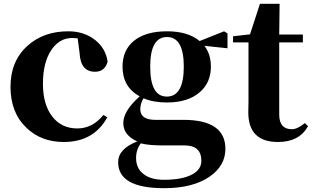

<svg xmlns="http://www.w3.org/2000/svg" viewBox="-20 -727 1634 1006"><path d="M387 -526Q367 -528 359 -528Q291 -528 249 -465Q205 -400 205 -288Q205 -178 255 -115Q303 -54 385 -54Q465 -54 522 -125L542 -112Q471 17 314 17Q195 17 118 -58Q35 -137 35 -272Q35 -407 124 -487Q208 -563 338 -563Q421 -563 479 -517Q534 -473 544 -404Q529 -351 478 -351Q402 -351 397 -449Z M943 -378Q943 -533 855 -533Q767 -533 767 -378Q767 -221 854 -221Q943 -221 943 -378ZM837 35Q757 35 718 24Q693 56 693 101Q693 155 732 185Q770 215 839 215Q935 215 987 187Q1035 161 1035 116Q1035 35 948 35ZM1172 -474 1051 -487Q1085 -443 1085 -378Q1085 -295 1028 -245Q966 -190 854 -190Q784 -190 732 -212Q715 -184 715 -155Q715 -99 794 -99H941Q1161 -99 1161 53Q1161 141 1079 198Q991 259 840 259Q599 259 599 123Q599 53 699 14Q626 -19 626 -82Q626 -146 712 -222Q622 -271 622 -378Q622 -462 679 -511Q741 -563 855 -563Q965 -563 1026 -512L1154 -563L1172 -552Z M1594 -66Q1548 17 1437 17Q1280 17 1281 -140L1282 -193V-505H1201V-537L1290 -547L1342 -707H1445L1443 -546H1567V-505H1443V-127Q1443 -50 1509 -50Q1539 -50 1577 -82Z"/></svg>

Font: Source Han Serif CN Heavy
Style: Regular
Weight: 900
Designer: Ryoko NISHIZUKA  (kana & ideographs); Frank Grießhammer (Latin, Greek & Cyrillic); Wenlong ZHANG  (bopomofo); Sandoll Co
Foundry: Adobe Systems Incorporated
Version: Version 1.000;PS 1;hotconv 16.6.53;makeotf.lib2.5.65590